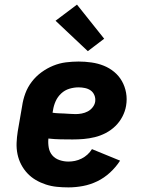

<svg xmlns="http://www.w3.org/2000/svg" viewBox="-20 -805 640 833"><path d="M277 8Q251 8 226.5 5.5Q202 3 179 -4.5Q156 -12 135.5 -24Q115 -36 99 -53Q83 -70 72 -91Q61 -112 56 -136Q51 -160 52 -185Q53 -210 57 -235L76 -345Q80 -373 90 -400Q100 -427 118 -450.5Q136 -474 160 -491.5Q184 -509 211 -520Q238 -531 266 -534.5Q294 -538 321 -538Q349 -538 377 -534Q405 -530 430 -520Q455 -510 475.5 -493Q496 -476 509 -453Q522 -430 527 -402.5Q532 -375 527 -346Q523 -322 511 -299Q499 -276 480.5 -258Q462 -240 439 -228Q416 -216 391.5 -210Q367 -204 343 -202Q319 -200 295 -200Q269 -200 242.5 -200.5Q216 -201 190 -204Q188 -184 191.5 -164.5Q195 -145 207 -131Q219 -117 238 -110.5Q257 -104 277 -104Q291 -104 305.5 -107Q320 -110 334 -117Q348 -124 359.5 -134.5Q371 -145 379 -158L501 -108Q483 -80 457.5 -56.5Q432 -33 402 -18.5Q372 -4 340 2Q308 8 277 8ZM308 -310Q321 -310 334.5 -312.5Q348 -315 360.5 -321.5Q373 -328 382 -339.5Q391 -351 393 -364Q395 -379 389.5 -392Q384 -405 373.5 -412.5Q363 -420 349 -423Q335 -426 321 -426Q301 -426 281 -420Q261 -414 245.5 -399.5Q230 -385 221.5 -366Q213 -347 210 -327L208 -316Q221 -314 233.5 -313.5Q246 -313 258.5 -312.5Q271 -312 283.5 -311Q296 -310 308 -310ZM361 -583 221 -715 314 -785 432 -637Z"/></svg>

Font: Iosevka Curly Slab HvEx
Style: Italic
Weight: 900
Width: 7
Italic angle: -9°
Monospace: yes
Designer: Belleve Invis
Foundry: Belleve Invis
Version: Version 11.1.0; ttfautohint (v1.8.3)